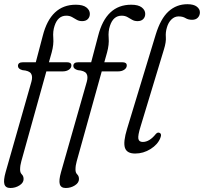

<svg xmlns="http://www.w3.org/2000/svg" viewBox="-29 -740 995 936"><path d="M58.5 -418.5Q58.5 -436.5 83 -436.5H145.5L179.5 -565.5Q218 -717 340.5 -717Q375.5 -717 392.2 -703.8Q409 -690.5 409 -672.5Q409 -657 399.2 -647Q389.5 -637 371.5 -637Q356.5 -637 345.2 -643.5Q334 -650 322.2 -656.8Q310.5 -663.5 294 -663.5Q253 -663.5 237 -614Q228 -587.5 230.8 -555.2Q233.5 -523 223 -484.5L209.5 -436.5H297.5Q319 -436.5 319 -421Q319 -408.5 306.8 -400.2Q294.5 -392 277 -392H197L75 46Q69 66.5 69 87Q69 102 77.5 110.2Q86 118.5 86 133Q86 151 66 163.8Q46 176.5 21.5 176.5Q-2 176.5 -7.5 158Q-13 139.5 -1.5 99L124 -341Q131.5 -367.5 122.2 -381.5Q113 -395.5 80.5 -398Q58.5 -404 58.5 -418.5ZM328.5 -418.5Q328.5 -436.5 353 -436.5H415.5L449.5 -565.5Q488 -717 610.5 -717Q645.5 -717 662.2 -703.8Q679 -690.5 679 -672.5Q679 -657 669.2 -647Q659.5 -637 641.5 -637Q626.5 -637 615.2 -643.5Q604 -650 592.2 -656.8Q580.5 -663.5 564 -663.5Q523 -663.5 507 -614Q498 -587.5 500.8 -555.2Q503.5 -523 493 -484.5L479.5 -436.5H567.5Q589 -436.5 589 -421Q589 -408.5 576.8 -400.2Q564.5 -392 547 -392H467L345 46Q339 66.5 339 87Q339 102 347.5 110.2Q356 118.5 356 133Q356 151 336 163.8Q316 176.5 291.5 176.5Q268 176.5 262.5 158Q257 139.5 268.5 99L394 -341Q401.5 -367.5 392.2 -381.5Q383 -395.5 350.5 -398Q328.5 -404 328.5 -418.5ZM884.5 -719.5Q915 -719.5 930.2 -707.8Q945.5 -696 945.5 -680Q945.5 -664.5 935.5 -654Q925.5 -643.5 907.5 -643.5Q888.5 -643.5 875.2 -651.8Q862 -660 841.5 -660Q822 -660 806.8 -645.2Q791.5 -630.5 784.5 -605.5Q777.5 -582 779.5 -558.8Q781.5 -535.5 770 -498.5L656.5 -124Q642.5 -79 645.5 -63.5Q648.5 -48 667 -48Q699.5 -48 730 -86Q738.5 -96 747 -93Q761.5 -88.5 752.5 -67Q740 -35.5 705 -13.5Q670 8.5 630 8.5Q589 8.5 580 -19.8Q571 -48 590.5 -112L730 -571Q754 -649.5 792.8 -684.5Q831.5 -719.5 884.5 -719.5Z"/></svg>

Font: Fraunces 72pt SuperSoft Light
Style: Italic
Weight: 300
Italic angle: -16°
Version: Version 1.000;[b76b70a41]